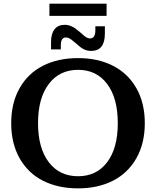

<svg xmlns="http://www.w3.org/2000/svg" viewBox="-20 -1011 849 1045"><path d="M249 -924.8V-991.2H560.1V-924.8ZM257.8 -782.2Q257.8 -827.6 276.9 -851.8Q295.9 -876 333 -876Q349.6 -876 365.2 -869.4Q380.9 -862.8 388.9 -856.9Q397 -851.1 413.1 -837.9L426.8 -826.2Q451.2 -801.8 469.2 -801.8Q499 -801.8 499 -846.2V-868.2H550.8V-828.1Q550.8 -733.9 476.1 -733.9Q452.1 -733.9 434.1 -743.9Q416 -753.9 396 -772.9L380.9 -785.2Q356.9 -807.1 338.9 -807.1Q311 -807.1 311 -764.2V-742.2H257.8ZM404.8 14.2Q295.9 14.2 214.1 -27.3Q132.3 -68.8 86.7 -149.7Q41 -230.5 41 -340.8Q41 -450.7 86.7 -531.2Q132.3 -611.8 214.1 -653.3Q295.9 -694.8 404.8 -694.8Q512.7 -694.8 594.5 -653.3Q676.3 -611.8 722.2 -531.2Q768.1 -450.7 768.1 -340.8Q768.1 -230.5 722.2 -149.7Q676.3 -68.8 594.5 -27.3Q512.7 14.2 404.8 14.2ZM404.8 -51.8Q505.4 -51.8 563.2 -128.2Q621.1 -204.6 621.1 -340.8Q621.1 -477.1 563.2 -554Q505.4 -630.9 404.8 -630.9Q303.7 -630.9 245.4 -553.7Q187 -476.6 187 -340.8Q187 -205.1 245.4 -128.4Q303.7 -51.8 404.8 -51.8Z"/></svg>

Font: Montagu Slab 144pt Medium
Style: Regular
Weight: 500
Designer: Florian Karsten
Foundry: Florian Karsten
Version: Version 1.000